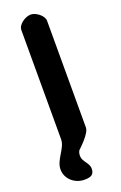

<svg xmlns="http://www.w3.org/2000/svg" viewBox="-172 -755 635 1004"><g transform="rotate(-20 145.5 -253.0)"><path d="M13 108C13 162 61 201 112 201C144 201 168 196 168 159C168 126 133 109 133 77C133 65 134 59 140 47C146 41 213 -19 213 -53V-647C213 -676 172 -707 143 -707C115 -707 70 -680 70 -647V-40C70 11 13 53 13 108Z"/></g></svg>

Font: Asimov Print
Style: Regular
Weight: 500
Designer: Google
Version: Version 2.000980: 2014